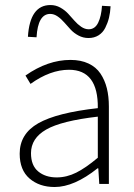

<svg xmlns="http://www.w3.org/2000/svg" viewBox="-20 -730 531 762"><path d="M58.1 -120.1Q58.1 -198.7 131.8 -240.7Q205.6 -282.7 368.2 -300.8Q370.1 -453.1 253.9 -453.1Q179.2 -453.1 101.1 -397L81.1 -430.2Q169.4 -492.2 259.8 -492.2Q300.8 -492.2 331.1 -478Q361.3 -463.9 378.7 -438Q396 -412.1 404.1 -379.6Q412.1 -347.2 412.1 -307.1V0H374L370.1 -62H367.2Q274.4 12.2 196.8 12.2Q136.2 12.2 97.2 -21.5Q58.1 -55.2 58.1 -120.1ZM90.8 -584Q98.6 -710 180.2 -710Q201.2 -710 219.2 -700Q237.3 -689.9 250.2 -676Q263.2 -662.1 275.4 -647.9Q287.6 -633.8 302.2 -623.8Q316.9 -613.8 332 -613.8Q356.9 -613.8 369.6 -639.9Q382.3 -666 384.8 -707L418.9 -705.1Q417.5 -679.7 412.4 -658.9Q407.2 -638.2 397.7 -619.4Q388.2 -600.6 371.1 -589.8Q354 -579.1 331.1 -579.1Q310.1 -579.1 291.7 -588.9Q273.4 -598.6 260.3 -612.8Q247.1 -627 234.9 -641.1Q222.7 -655.3 208.5 -665Q194.3 -674.8 179.2 -674.8Q130.4 -674.8 125 -582ZM103 -122.1Q103 -73.2 131.6 -49.6Q160.2 -25.9 205.1 -25.9Q244.6 -25.9 282.7 -44.9Q320.8 -64 368.2 -104V-267.1Q223.6 -250.5 163.3 -215.8Q103 -181.2 103 -122.1Z"/></svg>

Font: Source Sans Pro Light
Style: Regular
Weight: 300
Designer: Paul D. Hunt
Foundry: Adobe Systems Incorporated
Version: Version 2.020;PS 2.0;hotconv 1.0.86;makeotf.lib2.5.63406